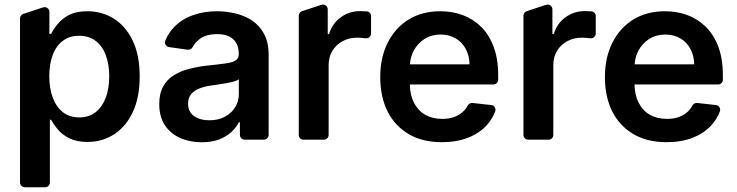

<svg xmlns="http://www.w3.org/2000/svg" viewBox="-20 -601 3172 826"><path d="M66.1 183.9V-521.7Q66.1 -528.4 70 -533.7Q73.9 -539.1 80.3 -541.2L165.1 -569.2Q168.3 -570.3 171.9 -570.3Q180.4 -570.3 186.4 -564.3Q192.5 -558.2 192.5 -549.7V-455.3H199.9Q210.6 -476.2 228 -497.5Q245.7 -519.9 277 -536.6Q307.9 -552.6 355.8 -552.6Q419 -552.6 470.2 -520.6Q521 -488.3 551.1 -425.8Q581 -362.9 581 -272Q581 -182.5 551.5 -119.3Q522.4 -56.8 471.2 -23.4Q420.8 9.6 356.2 9.6Q309.7 9.6 278.4 -6Q248.2 -21 229 -43.7Q209.9 -66.8 199.9 -85.9H194.6V183.9Q194.6 192.5 188.6 198.5Q182.5 204.5 174 204.5H87Q78.1 204.5 72.1 198.5Q66.1 192.5 66.1 183.9ZM207.4 -180Q222.3 -140.3 251.1 -117.9Q279.5 -95.9 320.3 -95.9Q363.3 -95.9 391.7 -118.6Q420.5 -141.7 435.4 -181.5Q449.9 -221.9 449.9 -272.7Q449.9 -323.2 435.4 -362.9Q421.2 -402 392 -424.7Q363.3 -447.1 320.3 -447.1Q278.8 -447.1 250.4 -425.4Q221.2 -403.4 207 -364.7Q192.1 -326 192.1 -272.7Q192.1 -219.5 207.4 -180Z M754.3 -7.8Q712.7 -26.6 688.9 -62.9Q665.1 -99.4 665.1 -153.1Q665.1 -199.2 682.2 -229.4Q699.2 -259.9 728.7 -277.7Q758.5 -296.2 795.1 -305Q832.4 -314.6 872.2 -318.9Q915.8 -323.2 949.9 -328.1Q979.4 -331.7 993.3 -340.9Q1007.1 -349.4 1007.1 -367.9V-370Q1007.1 -410.2 983.3 -432.2Q959.2 -454.2 914.8 -454.2Q867.2 -454.2 839.8 -433.6Q819.6 -418.7 808.6 -398.1Q805.4 -392.4 799.5 -389.4Q793.7 -386.4 787.3 -387.1L707.7 -398.4Q699.9 -399.5 694.8 -405.5Q689.6 -411.6 689.6 -419Q689.6 -422.6 691.4 -427.2Q706.3 -461.6 729.8 -485.4Q763.1 -519.2 809.7 -535.5Q856.5 -552.6 914.1 -552.6Q952.4 -552.6 992.5 -543.3Q1030.5 -534.4 1063.9 -513.1Q1096.2 -491.5 1115.8 -455.6Q1135.7 -419 1135.7 -365.1V-20.6Q1135.7 -12.1 1129.4 -6Q1123.2 0 1114.7 0H1032.7Q1024.1 0 1018.1 -6Q1012.1 -12.1 1012.1 -20.6V-74.9H1007.8Q996.4 -52.6 974.8 -32.7Q953.1 -12.8 921.9 -0.7Q889.9 11 847.7 11Q796.2 11 754.3 -7.8ZM815 -101.6Q840.6 -83.5 881 -83.5Q919 -83.5 948.2 -99.1Q976.6 -114.7 991.8 -139.9Q1007.5 -165.8 1007.5 -195.7V-259.9Q1000.7 -254.6 986.9 -250.7Q972.7 -246.4 954.9 -243.3L919.7 -237.6L889.6 -233.3Q860.4 -229.4 838.1 -220.5Q814.6 -211.3 802.2 -195.7Q789.1 -180.4 789.1 -155.2Q789.1 -119.7 815 -101.6Z M1265.3 -20.6V-533.4Q1265.3 -540.1 1269.2 -545.5Q1273.1 -550.8 1279.5 -552.9L1362.6 -580.3Q1365.8 -581.3 1369.3 -581.3Q1377.8 -581.3 1383.9 -575.3Q1389.9 -569.2 1389.9 -560.7V-454.5H1395.6Q1410.5 -501.8 1447.1 -527.3Q1483 -553.3 1530.2 -553.3Q1541.2 -553.3 1554.3 -552.2H1557.2Q1565.3 -551.8 1570.8 -545.8Q1576.3 -539.8 1576.3 -531.6V-457Q1576.3 -447.4 1569.2 -441.2Q1562.1 -435 1552.6 -436.4H1550.8Q1534.4 -438.9 1516.7 -438.9Q1481.2 -438.9 1453.8 -423.7Q1425.8 -408.7 1409.8 -382.1Q1393.8 -355.5 1393.8 -320.7V-20.6Q1393.8 -12.1 1387.8 -6Q1381.7 0 1373.2 0H1286.2Q1277.3 0 1271.3 -6Q1265.3 -12.1 1265.3 -20.6Z M1739.3 -23.4Q1679.7 -58.2 1647.7 -120.7Q1615.8 -184.3 1615.8 -269.5Q1615.8 -354 1648.1 -417.3Q1680.4 -481.5 1737.9 -517Q1795.8 -552.6 1873.9 -552.6Q1924.4 -552.6 1969.5 -536.6Q2014.6 -519.9 2049 -486.5Q2083.5 -453.1 2103.3 -400.6Q2123.2 -348.4 2123.2 -277V-258.2Q2123.2 -249.6 2117.2 -243.6Q2111.2 -237.6 2102.6 -237.6H1743.3Q1744 -191.8 1760.7 -159.4Q1778.4 -125 1809.3 -107.2Q1840.9 -89.5 1882.5 -89.5Q1910.9 -89.5 1933.2 -97.3Q1956.3 -105.8 1972.7 -121.1Q1985.1 -133.2 1992.2 -147Q1995 -152.7 2000.9 -155.7Q2006.7 -158.7 2013.1 -158L2093 -149.1Q2101.2 -148.4 2106.4 -142.4Q2111.5 -136.4 2111.5 -128.6Q2111.5 -124.3 2110.1 -121.1Q2098 -89.5 2074.9 -63.2Q2043 -28.1 1993.6 -8.5Q1944.2 10.7 1880.7 10.7Q1798.7 10.7 1739.3 -23.4ZM2000 -324.2Q1999.3 -361.2 1984 -389.9Q1968.8 -419 1940.7 -435.7Q1912.3 -452.4 1875.7 -452.4Q1836.6 -452.4 1806.5 -433.6Q1777 -414.8 1760.3 -383.9Q1745.7 -356.9 1743.6 -324.2Z M2231.9 -20.6V-533.4Q2231.9 -540.1 2235.8 -545.5Q2239.7 -550.8 2246.1 -552.9L2329.2 -580.3Q2332.4 -581.3 2335.9 -581.3Q2344.5 -581.3 2350.5 -575.3Q2356.5 -569.2 2356.5 -560.7V-454.5H2362.2Q2377.1 -501.8 2413.7 -527.3Q2449.6 -553.3 2496.8 -553.3Q2507.8 -553.3 2521 -552.2H2523.8Q2532 -551.8 2537.5 -545.8Q2543 -539.8 2543 -531.6V-457Q2543 -447.4 2535.9 -441.2Q2528.8 -435 2519.2 -436.4H2517.4Q2501.1 -438.9 2483.3 -438.9Q2447.8 -438.9 2420.5 -423.7Q2392.4 -408.7 2376.4 -382.1Q2360.4 -355.5 2360.4 -320.7V-20.6Q2360.4 -12.1 2354.4 -6Q2348.4 0 2339.8 0H2252.8Q2244 0 2237.9 -6Q2231.9 -12.1 2231.9 -20.6Z M2706 -23.4Q2646.3 -58.2 2614.3 -120.7Q2582.4 -184.3 2582.4 -269.5Q2582.4 -354 2614.7 -417.3Q2647 -481.5 2704.5 -517Q2762.4 -552.6 2840.6 -552.6Q2891 -552.6 2936.1 -536.6Q2981.2 -519.9 3015.6 -486.5Q3050.1 -453.1 3070 -400.6Q3089.8 -348.4 3089.8 -277V-258.2Q3089.8 -249.6 3083.8 -243.6Q3077.8 -237.6 3069.2 -237.6H2709.9Q2710.6 -191.8 2727.3 -159.4Q2745 -125 2775.9 -107.2Q2807.5 -89.5 2849.1 -89.5Q2877.5 -89.5 2899.9 -97.3Q2922.9 -105.8 2939.3 -121.1Q2951.7 -133.2 2958.8 -147Q2961.6 -152.7 2967.5 -155.7Q2973.4 -158.7 2979.8 -158L3059.7 -149.1Q3067.8 -148.4 3073 -142.4Q3078.1 -136.4 3078.1 -128.6Q3078.1 -124.3 3076.7 -121.1Q3064.6 -89.5 3041.5 -63.2Q3009.6 -28.1 2960.2 -8.5Q2910.9 10.7 2847.3 10.7Q2765.3 10.7 2706 -23.4ZM2966.6 -324.2Q2965.9 -361.2 2950.6 -389.9Q2935.4 -419 2907.3 -435.7Q2878.9 -452.4 2842.3 -452.4Q2803.3 -452.4 2773.1 -433.6Q2743.6 -414.8 2726.9 -383.9Q2712.4 -356.9 2710.2 -324.2Z"/></svg>

Font: DeltaSans SemiBold
Style: Regular
Weight: 600
Designer: Rasmus Andersson
Foundry: rsms
Version: Version 3.012